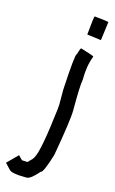

<svg xmlns="http://www.w3.org/2000/svg" viewBox="-259 -911 708 1179"><g transform="rotate(15 94.5 -321.0)"><path d="M188.5 -852.5Q268.1 -844.7 278.3 -840.8L262.7 -721.7L172.9 -733.4Q183.6 -852.5 188.5 -852.5ZM159.2 -641.6Q243.2 -616.2 243.2 -612.3V-610.4Q217.8 -546.4 217.8 -458Q210 -419.9 210 -260.7Q210 -200.7 168.9 32.2Q131.8 155.3 114.3 155.3Q65.9 211.9 40 211.9Q-59.6 211.9 -73.2 190.4L-104.5 157.2V155.3L-40 90.8L-14.6 116.2H-12.7L20.5 118.2Q55.7 84 55.7 77.1Q84 31.7 116.2 -245.1L118.2 -272.5V-370.1Q130.9 -598.6 141.6 -598.6Q153.8 -641.6 159.2 -641.6Z"/></g></svg>

Font: ww_drahtTSB
Style: Regular
Weight: 400
Designer: Dr. Wolfgang Wiebecke
Version: Version 1.06 May 21, 2010, initial release